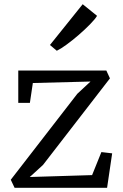

<svg xmlns="http://www.w3.org/2000/svg" viewBox="-20 -889 580 909"><path d="M408.5 -503 135.5 -496 121.5 -402H66.5V-555H483.5L500.5 -518L183.5 -108L121 -51L416 -60L460 -169L511 -163L487 0H49L31 -38L346 -445ZM248.5 -649 216.5 -676 371.5 -869 439.5 -814Q430 -798 406.2 -773.8Q382.5 -749.5 352.8 -723.8Q323 -698 295.2 -677.8Q267.5 -657.5 249.5 -649Z"/></svg>

Font: Merriweather Light
Style: Regular
Weight: 300
Designer: Eben Sorkin
Foundry: Eben Sorkin
Version: Version 2.100